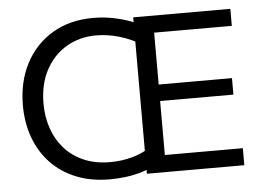

<svg xmlns="http://www.w3.org/2000/svg" viewBox="-52 -794 1188 872"><g transform="rotate(-5 542.5 -357.5)"><path d="M415.5 10.8Q329.3 10.8 261.5 -16.7Q193.6 -44.2 146.5 -93.9Q99.4 -143.5 74.8 -210.8Q50.1 -278.1 50.1 -357.8Q50.1 -465.7 93.7 -548.8Q137.2 -631.9 216.3 -679Q295.3 -726.2 402.1 -726.2Q450.1 -726.2 493.6 -717.4Q537 -708.7 572.9 -695.2Q608.8 -681.7 633.9 -667.6L625.3 -580.6Q566.8 -615.4 513.2 -630.7Q459.6 -646 409.5 -646Q333.5 -646 273.6 -610.9Q213.7 -575.8 178.9 -511.1Q144.1 -446.4 144.1 -357.4Q144.1 -297.8 162 -245.2Q179.8 -192.6 215.3 -152.5Q250.8 -112.5 303 -89.7Q355.2 -67 423.7 -67Q475.6 -67 525.7 -80.8Q575.8 -94.5 621.7 -127.4L629.5 -40Q600.5 -22 565.3 -10.8Q530.2 0.4 491.9 5.6Q453.7 10.8 415.5 10.8ZM584 0Q584 -59.5 584 -114.6Q584 -169.7 584 -235.6V-475Q584 -541.7 584 -597.5Q584 -653.4 584 -713H1026.9V-635.4Q976.9 -635.4 919.8 -635.4Q862.6 -635.4 784.9 -635.4H622.7L672.8 -699.8Q672.8 -640.2 672.8 -584.4Q672.8 -528.5 672.8 -461.8V-249.2Q672.8 -183.6 672.8 -128.3Q672.8 -73.1 672.8 -13.6L627.5 -77.6H792.5Q858 -77.6 916.2 -77.6Q974.4 -77.6 1028.3 -77.6V0ZM653.1 -323.7V-398.9H791.5Q860.8 -398.9 910.7 -398.9Q960.5 -398.9 1006.9 -398.9V-323.7Q958.1 -323.7 908.4 -323.7Q858.6 -323.7 791.1 -323.7Z"/></g></svg>

Font: Commissioner Thin
Style: Regular
Weight: 100
Designer: Kostas Bartsokas
Foundry: Kostas Bartsokas
Version: Version 1.001;gftools[0.9.23]